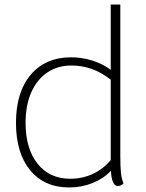

<svg xmlns="http://www.w3.org/2000/svg" viewBox="-20 -811 638 841"><path d="M521 -8Q517 -3 510 0.5Q503 4 496 4Q483 4 475 -13.5Q467 -31 466 -63Q434 -29 386 -9.5Q338 10 283 10Q174 10 112 -65.5Q50 -141 50 -273Q50 -407 114.5 -483.5Q179 -560 292 -560Q339 -560 385 -545.5Q431 -531 465 -505V-791H507V-128Q507 -79 510 -52.5Q513 -26 521 -8ZM465 -110V-462Q424 -494 382 -509Q340 -524 292 -524Q232 -524 186.5 -493Q141 -462 116.5 -405.5Q92 -349 92 -273Q92 -160 144.5 -94Q197 -28 288 -28Q341 -28 387 -49.5Q433 -71 465 -110Z"/></svg>

Font: Krub ExtraLight
Style: Regular
Weight: 275
Designer: Ekaluck Peanpanawate
Foundry: Cadson Demak Co.,Ltd.
Version: Version 1.000; ttfautohint (v1.6)